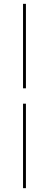

<svg xmlns="http://www.w3.org/2000/svg" viewBox="-20 -840 255 1000"><path d="M115 -300V140H100V-300ZM100 -380V-820H115V-380Z"/></svg>

Font: Kalnia Expanded Thin
Style: Regular
Weight: 250
Width: 7
Designer: Frida Medrano
Foundry: Frida Medrano
Version: Version 1.105